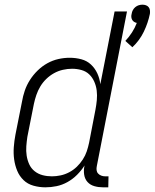

<svg xmlns="http://www.w3.org/2000/svg" viewBox="-20 -789 662 821"><path d="M546 -587 516 -614Q532 -631 544.5 -650.5Q557 -670 565 -691Q559 -692 553.5 -695.5Q548 -699 545 -704.5Q542 -710 541.5 -716.5Q541 -723 543 -730Q544 -738 548 -745.5Q552 -753 558.5 -758.5Q565 -764 573 -766.5Q581 -769 589 -769Q597 -769 604 -766.5Q611 -764 615.5 -758.5Q620 -753 621 -745.5Q622 -738 621 -730Q613 -691 595 -653.5Q577 -616 546 -587ZM174 12Q148 12 123 5Q98 -2 80.5 -19Q63 -36 53.5 -59Q44 -82 40.5 -107.5Q37 -133 39 -160Q41 -187 46 -213L74 -354Q78 -378 86 -401.5Q94 -425 108 -447Q122 -469 141 -487.5Q160 -506 182.5 -518.5Q205 -531 229.5 -536.5Q254 -542 278 -542Q304 -542 328 -535.5Q352 -529 369 -513Q386 -497 396 -475.5Q406 -454 409 -429L470 -740H523L394 -79Q392 -70 393 -61.5Q394 -53 399.5 -47Q405 -41 413 -38Q421 -35 430 -35H444L443 12H420Q401 12 383.5 7Q366 2 354.5 -10.5Q343 -23 340 -41.5Q337 -60 341 -79L342 -82Q328 -60 309.5 -41.5Q291 -23 268.5 -10.5Q246 2 222 7Q198 12 174 12ZM202 -35Q220 -35 239 -39Q258 -43 276 -52.5Q294 -62 308.5 -76Q323 -90 334 -107Q345 -124 351 -142Q357 -160 361 -179L388 -319Q392 -340 394 -361Q396 -382 393.5 -402Q391 -422 383 -440Q375 -458 361.5 -471Q348 -484 328.5 -489.5Q309 -495 288 -495Q269 -495 249 -490.5Q229 -486 211 -476Q193 -466 178 -451.5Q163 -437 152.5 -419.5Q142 -402 135.5 -383Q129 -364 125 -345L97 -204Q94 -184 92.5 -163.5Q91 -143 94 -123.5Q97 -104 105 -86.5Q113 -69 128 -57Q143 -45 162 -40Q181 -35 202 -35Z"/></svg>

Font: Lode Dark Term
Style: Italic
Weight: 400
Italic angle: -11°
Monospace: yes
Designer: Belleve Invis
Foundry: Belleve Invis
Version: Version 29.2.0